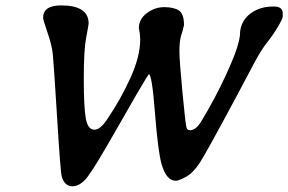

<svg xmlns="http://www.w3.org/2000/svg" viewBox="-20 -689 1045 696"><path d="M201.7 -669.4Q301.3 -669.4 301.3 -603.5Q301.3 -599.6 292.5 -553.7Q283.7 -507.8 283.7 -404.3Q283.7 -300.8 291 -259.8Q298.3 -218.8 322.3 -218.8Q342.8 -218.8 366.7 -253.9Q417 -327.6 452.6 -406Q488.3 -484.4 488.3 -546.4L486.8 -567.4L483.4 -586.9Q483.4 -619.6 512.2 -641.4Q541 -663.1 575.4 -663.1Q609.9 -663.1 628.4 -651.1Q647 -639.2 647 -598.1L642.1 -578.1L635.7 -557.1Q630.4 -536.6 630.4 -503.2Q630.4 -469.7 641.6 -351.8Q652.8 -233.9 656.5 -225.3Q660.2 -216.8 668.9 -216.8Q689.9 -216.8 709.5 -249Q759.3 -331.1 798.1 -415Q836.9 -499 845.7 -538.6L849.6 -559.1L850.6 -576.7Q858.4 -630.4 913.6 -654.8Q938.5 -665.5 971.7 -665.5Q1004.9 -665.5 1004.9 -641.1V-629.4Q1004.9 -621.6 988.3 -593.3Q971.7 -564.9 950.7 -538.3Q929.7 -511.7 908.2 -473.1L841.3 -347.2Q727.5 -134.3 703.9 -98.4Q680.2 -62.5 654.3 -48.1Q628.4 -33.7 616.7 -33.7Q583 -33.7 565.4 -95.2Q552.7 -140.6 541.7 -280.3Q530.8 -419.9 519.5 -419.9L508.8 -403.8Q489.3 -373 406.5 -227.5Q323.7 -82 297.4 -47.9Q271 -13.7 242.4 -13.7Q213.9 -13.7 203.6 -50.3Q199.2 -65.9 187 -263.2Q174.8 -460.4 171.4 -492.9Q168 -525.4 152.1 -571.3Q136.2 -617.2 136.2 -624.5Q136.2 -669.4 201.7 -669.4Z"/></svg>

Font: Averia Serif Libre
Style: Italic
Weight: 400
Italic angle: -7.90001°
Version: Version 1.002